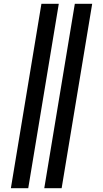

<svg xmlns="http://www.w3.org/2000/svg" viewBox="-20 -843 540 1006"><path d="M212 143 372 -823H463L303 143ZM37 143 197 -823H288L128 143Z"/></svg>

Font: Iosevka Term Curly Oblique
Style: Bold
Weight: 700
Italic angle: -9°
Designer: Belleve Invis
Foundry: Belleve Invis
Version: Version 32.3.0